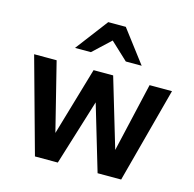

<svg xmlns="http://www.w3.org/2000/svg" viewBox="-113 -907 1032 1022"><g transform="rotate(15 402.5 -396.0)"><path d="M22.5 -524.4H146.5L240.2 -148.9L350.1 -524.4H458L571.3 -144L658.7 -524.4H782.2L642.6 0H512.7L405.3 -361.8L293.5 0H167.5ZM224.1 -613.3 359.4 -791.5H456.1L591.3 -613.3H503.9L407.7 -703.1L311.5 -613.3Z"/></g></svg>

Font: Monda
Style: Bold
Weight: 700
Designer: Vernon Adams
Foundry: Vernon Adams
Version: Version 2.100; ttfautohint (v1.8.3)